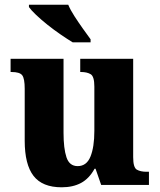

<svg xmlns="http://www.w3.org/2000/svg" viewBox="-20 -786 678 816"><path d="M242 10Q160 10 122.5 -38.5Q85 -87 85 -188V-409Q85 -452 74.5 -466Q64 -480 29 -480H25V-536H250V-222Q250 -155 262.5 -117.5Q275 -80 310 -80Q348 -80 364.5 -120.5Q381 -161 381 -230V-418Q381 -461 365.5 -470.5Q350 -480 324 -480H321V-536H546V-118Q546 -74 561.5 -65Q577 -56 603 -56H613V0H410L386 -69H382Q359 -27 324.5 -8.5Q290 10 242 10ZM289 -606Q266 -620 237.5 -639.5Q209 -659 181.5 -681Q154 -703 133 -723Q112 -743 103 -756V-766H270Q279 -744 296.5 -717Q314 -690 332.5 -664Q351 -638 365 -619V-606Z"/></svg>

Font: Noto Serif Thai SemiCondensed ExtraBold
Style: Regular
Weight: 800
Width: 4
Designer: Monotype Design Team
Foundry: Monotype Imaging Inc.
Version: Version 2.002; ttfautohint (v1.8.4.7-5d5b)